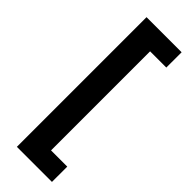

<svg xmlns="http://www.w3.org/2000/svg" viewBox="-262 -706 822 822"><g transform="rotate(45 149.0 -294.5)"><path d="M275.4 5.9V98.6H63V-686.5H275.4V-593.8H177.2V5.9Z"/></g></svg>

Font: Khula Bold
Style: Regular
Weight: 700
Designer: Erin McLaughlin, Steve Matteson
Version: Version 1.000;PS 1.0;hotconv 1.0.72;makeotf.lib2.5.5900